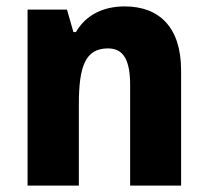

<svg xmlns="http://www.w3.org/2000/svg" viewBox="-20 -579 650 599"><path d="M369 -559C303 -559 248 -533 217 -479H209L189 -549H66V0H226V-253C226 -372 246 -428 317 -428C367 -428 386 -389 386 -313V0H545V-359C545 -495 476 -559 369 -559Z"/></svg>

Font: Noto Sans Gujarati UI SemiCondensed ExtraBold
Style: Regular
Weight: 800
Width: 4
Designer: Jelle Bosma - Monotype Design Team, Universal Thirst
Foundry: Monotype Imaging Inc.
Version: Version 2.106